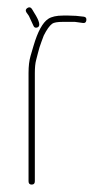

<svg xmlns="http://www.w3.org/2000/svg" viewBox="-20 -500 303 518"><path d="M81 -426C89.9 -429.3 86.9 -442.7 72 -466L66 -476C62.7 -480.7 58.7 -481.5 54 -478.5C49.3 -475.5 48.3 -471.7 51 -467L58 -457C59.5 -454.3 63.5 -445.7 70 -431C72 -425.7 75.7 -424 81 -426ZM65.5 -2C71.2 -2 74 -5 74 -11V-303C74 -317.9 75.2 -329.6 77.5 -338C79.2 -344 80.7 -349.8 82 -355.5C83.3 -361.2 84.8 -366.7 86.5 -372C88.2 -377.3 89.8 -382.2 91.5 -386.5C93.2 -390.8 95.3 -396.7 98 -404C106 -420 113.6 -430.7 120.8 -436C125.3 -439.3 135 -441 150 -441H182L204 -438C209.3 -437.3 212.3 -439.8 213 -445.5C213.7 -451.2 211.3 -454.3 206 -455C192 -457 178.3 -458 165 -458H150C132.3 -458 119 -455 110 -449C94.9 -439 81.8 -414.8 70.5 -376.5L62.5 -349.3C58.8 -336.8 57 -321.4 57 -303V-11C57 -5 59.8 -2 65.5 -2Z"/></svg>

Font: Proton
Style: Bk
Weight: 500
Version: Version 1.017